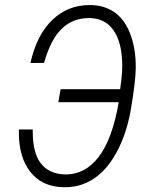

<svg xmlns="http://www.w3.org/2000/svg" viewBox="-20 -741 604 770"><path d="M111.3 -221.7Q111.3 -217.8 111.3 -213.9Q111.3 -129.9 142.1 -87.9Q174.3 -43.9 239.3 -41.5Q241.7 -41.5 244.6 -41.5Q321.3 -41.5 375 -110.8Q430.7 -182.6 456.1 -331.1H213.9L223.1 -383.3H461.9Q467.8 -424.3 469.7 -453.1Q470.2 -465.8 470.2 -478Q470.2 -558.6 442.4 -608.4Q410.2 -665.5 342.8 -668.5Q339.4 -668.5 335.4 -668.5Q273.4 -668.5 230 -627.9Q183.6 -585 156.7 -488.8L102.1 -488.3Q127 -601.6 190.9 -662.1Q252.4 -720.7 339.4 -720.7Q342.8 -720.7 346.2 -720.7Q403.3 -719.2 444.3 -688Q484.4 -656.7 504.9 -598.1Q524.4 -542.5 524.4 -474.1Q524.4 -470.7 524.4 -467.8Q523.9 -414.6 504.9 -302.7Q485.8 -190.9 435.3 -109.1Q384.8 -27.3 308.6 -1Q277.8 9.8 241.7 9.8Q238.8 9.8 235.8 9.8Q147.9 8.8 100.1 -53.7Q55.7 -111.8 55.7 -208Q55.7 -214.8 55.7 -221.7Z"/></svg>

Font: MAUL Condensed Light Italic
Style: Light Italic
Weight: 300
Italic angle: -12°
Designer: MAUL
Version: Version 1.0; 2020; ttfautohint (v1.8.3)